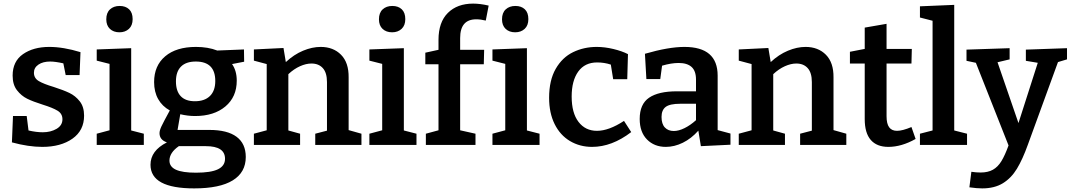

<svg xmlns="http://www.w3.org/2000/svg" viewBox="-20 -803 5933 1064"><path d="M278 -321Q331 -304 364.5 -288Q398 -272 422 -241.5Q446 -211 446 -162Q446 -80 381.5 -34.5Q317 11 214 11Q138 11 46 -14L52 -160H128L138 -80Q181 -70 217 -70Q261 -70 293.5 -89Q326 -108 326 -142Q326 -173 299 -189.5Q272 -206 217 -223Q163 -240 130.5 -256Q98 -272 74 -303Q50 -334 50 -384Q50 -463 107.5 -503Q165 -543 253 -543Q331 -543 426 -514L421 -387H344L331 -452Q286 -462 258 -462Q218 -462 193 -445Q168 -428 168 -400Q168 -370 194.5 -354Q221 -338 278 -321Z M707 -536V-80L777 -62V0H516V-62L587 -81V-449L516 -467V-529ZM569 -696Q569 -732 589.5 -751Q610 -770 643 -770Q676 -770 695.5 -751.5Q715 -733 715 -697Q715 -662 694.5 -643Q674 -624 642 -624Q609 -624 589 -643Q569 -662 569 -696Z M1140 -83Q1240 -83 1291 -45Q1342 -7 1342 67Q1342 152 1270 196.5Q1198 241 1056 241Q814 241 814 110Q814 32 905 -14Q864 -28 864 -65Q864 -80 874.5 -102.5Q885 -125 921 -191Q879 -214 856.5 -254Q834 -294 834 -348Q834 -439 895.5 -491Q957 -543 1066 -543Q1133 -543 1184 -523L1332 -529L1333 -461L1266 -448Q1292 -411 1292 -356Q1292 -266 1229 -213Q1166 -160 1061 -160Q1021 -160 979 -170L964 -83ZM955 -352Q955 -298 981.5 -270Q1008 -242 1060 -242Q1114 -242 1143.5 -271Q1173 -300 1173 -354Q1173 -462 1065 -462Q1011 -462 983 -434Q955 -406 955 -352ZM1227 77Q1227 7 1121 7H971Q919 43 919 87Q919 121 955 137.5Q991 154 1066 154Q1149 154 1188 135Q1227 116 1227 77Z M1912 -82 1983 -62V0H1727V-62L1792 -79V-348Q1792 -400 1769 -425.5Q1746 -451 1706 -451Q1676 -451 1642.5 -436Q1609 -421 1578 -392V-80L1643 -62V0H1387V-62L1458 -81V-448L1387 -467V-529L1551 -537L1564 -459Q1609 -501 1659.5 -522Q1710 -543 1757 -543Q1827 -543 1870 -499.5Q1913 -456 1912 -374Z M2218 -536V-80L2288 -62V0H2027V-62L2098 -81V-449L2027 -467V-529ZM2080 -696Q2080 -732 2100.5 -751Q2121 -770 2154 -770Q2187 -770 2206.5 -751.5Q2226 -733 2226 -697Q2226 -662 2205.5 -643Q2185 -624 2153 -624Q2120 -624 2100 -643Q2080 -662 2080 -696Z M2530 -592V-527H2663L2661 -447H2530V-81L2615 -62V0H2340V-62L2410 -81V-447H2337V-511L2410 -527V-582Q2410 -680 2462 -731.5Q2514 -783 2602 -783Q2641 -783 2688 -772L2672 -689Q2644 -696 2619 -696Q2530 -696 2530 -592Z M2900 -536V-80L2970 -62V0H2709V-62L2780 -81V-449L2709 -467V-529ZM2762 -696Q2762 -732 2782.5 -751Q2803 -770 2836 -770Q2869 -770 2888.5 -751.5Q2908 -733 2908 -697Q2908 -662 2887.5 -643Q2867 -624 2835 -624Q2802 -624 2782 -643Q2762 -662 2762 -696Z M3478 -71Q3371 11 3261 11Q3193 11 3138.5 -21.5Q3084 -54 3053.5 -115.5Q3023 -177 3023 -261Q3023 -358 3059.5 -421.5Q3096 -485 3156 -514Q3216 -543 3287 -543Q3331 -543 3379 -531.5Q3427 -520 3460 -503L3456 -364H3378L3365 -445Q3329 -457 3289 -457Q3221 -457 3184.5 -406.5Q3148 -356 3148 -268Q3148 -177 3186 -127.5Q3224 -78 3288 -78Q3354 -78 3438 -133Z M3957 -82 4028 -63V-1L3864 7L3850 -79Q3811 -35 3764 -12Q3717 11 3670 11Q3606 11 3565.5 -30Q3525 -71 3525 -144Q3525 -226 3577 -261.5Q3629 -297 3731 -297H3837V-362Q3837 -410 3812.5 -432Q3788 -454 3741 -454Q3700 -454 3649 -439L3639 -365H3562L3554 -505Q3685 -543 3773 -543Q3957 -543 3957 -384ZM3837 -137V-228H3750Q3692 -228 3669 -210.5Q3646 -193 3646 -155Q3646 -116 3664.5 -96.5Q3683 -77 3714 -77Q3741 -77 3773.5 -93Q3806 -109 3837 -137Z M4599 -82 4670 -62V0H4414V-62L4479 -79V-348Q4479 -400 4456 -425.5Q4433 -451 4393 -451Q4363 -451 4329.5 -436Q4296 -421 4265 -392V-80L4330 -62V0H4074V-62L4145 -81V-448L4074 -467V-529L4238 -537L4251 -459Q4296 -501 4346.5 -522Q4397 -543 4444 -543Q4514 -543 4557 -499.5Q4600 -456 4599 -374Z M5054 -33Q4976 11 4903 11Q4839 11 4805.5 -27.5Q4772 -66 4772 -143V-451H4690V-516L4772 -532V-650L4893 -671V-532H5033L5031 -451H4893V-159Q4893 -117 4907.5 -97.5Q4922 -78 4951 -78Q4981 -78 5031 -99Z M5268 -776V-80L5339 -62V0H5078V-62L5148 -80V-688L5078 -706V-768Z M5893 -536V-474L5843 -459L5676 -1Q5647 80 5615.5 132Q5584 184 5537.5 212.5Q5491 241 5423 241Q5393 241 5352 235L5363 149Q5390 153 5414 153Q5455 153 5482.5 137.5Q5510 122 5529.5 90Q5549 58 5569 3L5388 -455L5336 -466V-528L5575 -536V-474L5508 -458L5624 -121L5731 -455L5665 -466V-528Z"/></svg>

Font: Bitter Pro SemiBold
Style: Regular
Weight: 600
Designer: Sol Matas, and Bitter project Authors
Foundry: Sol Matas
Version: Version 1.010